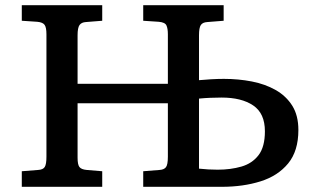

<svg xmlns="http://www.w3.org/2000/svg" viewBox="-20 -720 1213 740"><path d="M64 0V-60L127 -65Q146 -66 152.5 -76.5Q159 -87 159 -116V-588Q159 -614 152 -624Q145 -634 124 -636L64 -640V-700H374V-640L311 -635Q294 -634 286.5 -623.5Q279 -613 279 -584V-397H627V-588Q627 -610 621.5 -622Q616 -634 592 -636L532 -640V-700H842V-640L779 -635Q761 -634 754 -623.5Q747 -613 747 -584V-411Q767 -413 793.5 -414.5Q820 -416 843 -416Q899 -416 950.5 -406Q1002 -396 1042.5 -373Q1083 -350 1106.5 -312.5Q1130 -275 1130 -219Q1130 -138 1090.5 -90Q1051 -42 984 -21Q917 0 835 0H532V-60L595 -65Q612 -66 619.5 -75.5Q627 -85 627 -116V-322H279V-112Q279 -86 286 -76.5Q293 -67 314 -65L374 -60V0ZM747 -70Q765 -68 783 -67Q801 -66 819 -66Q869 -66 910.5 -78Q952 -90 976.5 -122Q1001 -154 1001 -214Q1001 -283 956 -313.5Q911 -344 834 -344Q812 -344 789.5 -343Q767 -342 747 -340Z"/></svg>

Font: Literata 7pt Medium
Style: Regular
Weight: 500
Designer: Latin by Veronika Burian and Jose Scaglione. Greek by Irene Vlachou. Cyrillic by Vera Evstafieva.
Foundry: TypeTogether
Version: Version 3.002